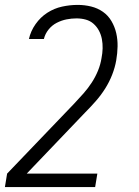

<svg xmlns="http://www.w3.org/2000/svg" viewBox="-46 -548 566 783"><path d="M342 215H-26L-17 160L257 -126Q276 -146 294.5 -167Q313 -188 328 -211Q343 -234 353.5 -259.5Q364 -285 368 -311Q372 -331 372.5 -350.5Q373 -370 369.5 -388.5Q366 -407 357.5 -423Q349 -439 335.5 -451Q322 -463 304 -468Q286 -473 266 -473Q246 -473 225.5 -469Q205 -465 185.5 -455Q166 -445 152 -427.5Q138 -410 133 -389H72Q79 -421 99 -449.5Q119 -478 147 -496Q175 -514 207 -521Q239 -528 271 -528Q299 -528 325.5 -521.5Q352 -515 373.5 -500Q395 -485 408.5 -462Q422 -439 428 -413Q434 -387 433.5 -359Q433 -331 428 -302Q423 -273 411.5 -243.5Q400 -214 383 -187Q366 -160 344.5 -135.5Q323 -111 300 -88L63 160H351Z"/></svg>

Font: Iosevka Term Curly Light
Style: Italic
Weight: 300
Italic angle: -9°
Designer: Belleve Invis
Foundry: Belleve Invis
Version: Version 32.3.0